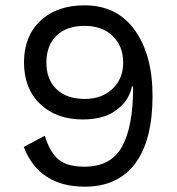

<svg xmlns="http://www.w3.org/2000/svg" viewBox="-20 -690 663 720"><path d="M297 -670Q419 -670 485.5 -577Q552 -484 552 -330Q552 -164 487 -77Q422 10 298 10Q127 10 69 -139L148 -181Q166 -122 197.5 -93.5Q229 -65 297 -65Q396 -65 437.5 -140Q479 -215 479 -357V-366H475Q465 -321 434 -292Q403 -263 367.5 -252.5Q332 -242 291 -242Q191 -242 130.5 -300Q70 -358 70 -456Q70 -554 131.5 -612Q193 -670 297 -670ZM298 -593Q230 -593 192 -556.5Q154 -520 154 -455Q154 -392 192 -355.5Q230 -319 298 -319Q362 -319 402 -357Q442 -395 442 -455Q442 -517 402.5 -555Q363 -593 298 -593Z"/></svg>

Font: Work Sans
Style: Regular
Weight: 400
Designer: Wei Huang
Foundry: Wei Huang
Version: Version 1.032;PS 001.032;hotconv 1.0.70;makeotf.lib2.5.58329